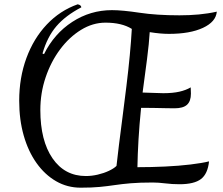

<svg xmlns="http://www.w3.org/2000/svg" viewBox="-20 -845 1036 890"><path d="M354 25Q292 25 240 -5Q188 -35 149.5 -89Q111 -143 90 -216.5Q69 -290 69 -378Q69 -485 102.5 -576Q136 -667 197 -731.5Q258 -796 340 -825Q356 -822 357 -811Q284 -773 241.5 -723.5Q199 -674 177 -597L184 -594Q231 -689 315 -743.5Q399 -798 499 -798Q547 -798 626.5 -786Q706 -774 812 -774Q859 -774 902 -778Q945 -782 985 -791Q981 -744 921 -716Q861 -688 763 -688Q743 -688 721 -690Q699 -692 674 -696Q671 -645 661.5 -570.5Q652 -496 641 -416Q681 -415 703.5 -414Q726 -413 737 -413Q781 -413 811.5 -420Q842 -427 864 -440Q864 -432 864.5 -426Q865 -420 865 -411Q865 -376 847 -359.5Q829 -343 789 -343Q774 -343 749.5 -343.5Q725 -344 700 -344.5Q675 -345 656.5 -345Q638 -345 634 -345Q626 -266 622 -197.5Q618 -129 617 -70Q681 -70 745 -73Q809 -76 863 -82.5Q917 -89 949 -97Q943 -39 911.5 -15Q880 9 812 9Q778 9 746 5Q714 1 688 1Q627 1 586 4.5Q545 8 511.5 13Q478 18 442 21.5Q406 25 354 25ZM378 -29Q405 -29 433 -35.5Q461 -42 484.5 -53Q508 -64 520 -76Q524 -115 531.5 -174Q539 -233 548 -303Q557 -373 566 -446Q575 -519 581.5 -587.5Q588 -656 591 -711Q545 -740 469 -740Q410 -740 355.5 -706.5Q301 -673 258.5 -616Q216 -559 191.5 -486.5Q167 -414 167 -335Q167 -193 223.5 -111Q280 -29 378 -29Z"/></svg>

Font: Merienda Light
Style: Regular
Weight: 300
Designer: Eduardo Rodriguez Tunni
Foundry: Eduardo Rodriguez Tunni
Version: Version 2.001; ttfautohint (v1.8.4.7-5d5b)